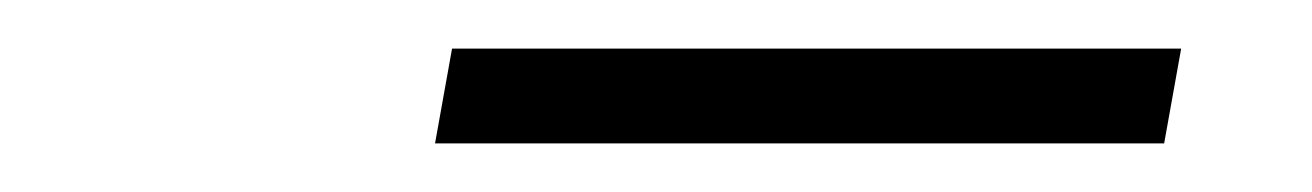

<svg xmlns="http://www.w3.org/2000/svg" viewBox="-20 -639 540 79"><path d="M166 -619H466L459 -580H159Z"/></svg>

Font: Fahkwang Light
Style: Italic
Weight: 300
Italic angle: -10°
Version: Version 1.000; ttfautohint (v1.6)